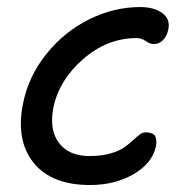

<svg xmlns="http://www.w3.org/2000/svg" viewBox="-20 -487 546 550"><path d="M237.8 43Q127.4 43 76.2 -20.8Q24.9 -84.5 45.9 -189.9Q61 -267.1 111.6 -330.8Q162.1 -394.5 233.6 -430.7Q305.2 -466.8 381.8 -466.8Q421.9 -466.8 445.3 -449.2Q468.8 -431.6 461.9 -401.9Q458 -383.3 447 -372.1Q436 -360.8 420.9 -360.8Q409.2 -360.8 397.5 -369.4Q385.7 -377.9 371.1 -377.9Q287.1 -377.9 218 -317.6Q148.9 -257.3 132.8 -178.2Q120.6 -115.2 148.9 -77.6Q177.2 -40 236.8 -40Q269.5 -40 295.2 -47.1Q320.8 -54.2 335 -64.2Q349.1 -74.2 359.6 -84Q370.1 -93.8 379.2 -100.8Q388.2 -107.9 397 -107.9Q416 -107.9 423.1 -98.9Q430.2 -89.8 426.8 -67.9Q416 -19 362.5 12Q309.1 43 237.8 43Z"/></svg>

Font: Shantell Sans Bouncy
Style: Italic
Weight: 400
Italic angle: -11.31°
Designer: Stephen Nixon, Anya Danilova, Shantell Martin
Foundry: Arrow Type
Version: Version 1.006;[9816181b4]